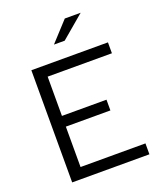

<svg xmlns="http://www.w3.org/2000/svg" viewBox="-164 -1022 947 1126"><g transform="rotate(-20 309.5 -459.0)"><path d="M89 0V-700H567V-632H166V-387H444V-320H166V-68H571V0ZM265 -796 377 -918H476L332 -796Z"/></g></svg>

Font: Red Hat Text VF
Style: Regular
Weight: 300
Designer: Pentagram, MCKL
Foundry: Pentagram, MCKL
Version: Version 1.023